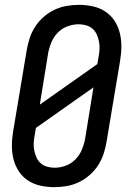

<svg xmlns="http://www.w3.org/2000/svg" viewBox="-20 -763 540 791"><path d="M204 8Q175 8 147 2Q119 -4 96 -19Q73 -34 58 -56.5Q43 -79 36 -106Q29 -133 29 -162Q29 -191 34 -221L90 -556Q94 -580 102 -605Q110 -630 124.5 -652.5Q139 -675 159.5 -693Q180 -711 204 -722.5Q228 -734 254 -738.5Q280 -743 305 -743Q334 -743 362 -737Q390 -731 413 -716Q436 -701 451 -678.5Q466 -656 473 -629Q480 -602 480 -573Q480 -544 475 -514L419 -179Q415 -155 407 -130Q399 -105 384.5 -82.5Q370 -60 349.5 -42Q329 -24 305 -12.5Q281 -1 255 3.5Q229 8 204 8ZM144 -332 381 -499 386 -528Q389 -544 390 -560Q391 -576 388 -591Q385 -606 379 -620Q373 -634 362 -644Q351 -654 335.5 -658.5Q320 -663 304 -663Q281 -663 258 -654.5Q235 -646 218 -628.5Q201 -611 191.5 -588Q182 -565 178 -542ZM205 -72Q228 -72 251 -80.5Q274 -89 291 -106.5Q308 -124 317.5 -147Q327 -170 331 -193L365 -403L128 -236L123 -207Q120 -191 119 -175Q118 -159 121 -144Q124 -129 130 -115Q136 -101 147 -91Q158 -81 173.5 -76.5Q189 -72 205 -72Z"/></svg>

Font: Iosevka Medium Oblique
Style: Regular
Weight: 500
Italic angle: -9°
Monospace: yes
Designer: Belleve Invis
Foundry: Belleve Invis
Version: Version 32.5.0; ttfautohint (v1.8.4)